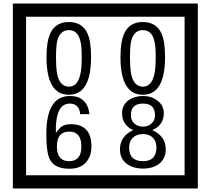

<svg xmlns="http://www.w3.org/2000/svg" viewBox="-20 -980 1195 1090"><path d="M1103 90H53V-960H1103ZM1028 15V-885H128V15ZM497 -656Q497 -442 371 -442Q244 -442 244 -656Q244 -744 265 -789Q294 -855 371 -855Q448 -855 477 -789Q497 -745 497 -656ZM444 -656Q444 -723 435 -752Q420 -809 371 -809Q322 -809 306 -752Q298 -723 298 -656Q298 -587 306 -553Q322 -488 371 -488Q419 -488 435 -554Q444 -587 444 -656ZM917 -656Q917 -442 791 -442Q664 -442 664 -656Q664 -744 685 -789Q714 -855 791 -855Q868 -855 897 -789Q917 -745 917 -656ZM864 -656Q864 -723 855 -752Q840 -809 791 -809Q742 -809 726 -752Q718 -723 718 -656Q718 -587 726 -553Q742 -488 791 -488Q839 -488 855 -554Q864 -587 864 -656ZM499 -149Q499 -91 466.5 -56.5Q434 -22 375 -22Q291 -22 264 -73Q243 -111 243 -219Q243 -435 377 -435Q475 -435 488 -332H435Q430 -392 376 -392Q293 -392 297 -225Q318 -253 328 -260Q348 -275 381 -275Q499 -275 499 -149ZM442 -149Q442 -233 373 -233Q303 -233 303 -149Q303 -65 373 -65Q442 -65 442 -149ZM921 -132Q921 -79 882 -49Q846 -23 792 -23Q737 -23 701 -49Q661 -79 661 -132Q661 -207 736 -241Q673 -271 673 -337Q673 -384 710 -411Q744 -435 792 -435Q839 -435 872 -410Q910 -383 910 -337Q910 -271 845 -241Q921 -207 921 -132ZM860 -326Q860 -392 792 -392Q723 -392 723 -326Q723 -297 742.5 -279Q762 -261 792 -261Q821 -261 840.5 -279Q860 -297 860 -326ZM868 -143Q868 -178 847.5 -198.5Q827 -219 792 -219Q756 -219 734.5 -198.5Q713 -178 713 -143Q713 -65 792 -65Q868 -65 868 -143Z"/></svg>

Font: Unicode BMP Fallback SIL
Style: Regular
Weight: 400
Foundry: NRSI, SIL International
Version: Version 5.1 Based on Unicode 5.1